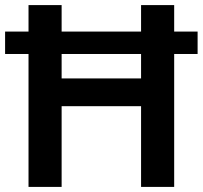

<svg xmlns="http://www.w3.org/2000/svg" viewBox="-20 -734 797 754"><path d="M92 0H222V-317H534V0H664V-522H756V-610H664V-714H534V-610H222V-714H92V-610H0V-522H92ZM222 -426V-522H534V-426Z"/></svg>

Font: Noto Sans Myanmar UI SemiBold
Style: Regular
Weight: 600
Designer: Monotype Design Team
Foundry: Monotype Imaging Inc.
Version: Version 2.103